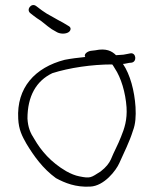

<svg xmlns="http://www.w3.org/2000/svg" viewBox="-20 -664 583 748"><path d="M51 -201C53 -159 66 -134 83 -104C112 -56 147 -7 198 30C233 49 275 66 331 63C386 61 433 -1 445 -29C464 -72 484 -110 498 -155C508 -181 510 -211 508 -247C504 -310 487 -374 459 -415C468 -415 474 -418 483 -419L493 -420C515 -424 510 -461 487 -456L477 -454C471 -453 466 -452 461 -451C454 -451 441 -449 432 -449C416 -465 394 -477 351 -468L334 -466C321 -464 307 -454 311 -444C312 -443 312 -443 312 -442C283 -439 258 -436 232 -431C116 -401 44 -322 51 -201ZM87 -202C87 -289 121 -349 184 -379C250 -400 338 -413 417 -413C421 -409 423 -404 427 -398C452 -361 469 -303 473 -246C476 -197 465 -164 451 -130C440 -101 424 -73 412 -43C405 -28 394 -13 372 4C334 28 333 32 289 23C273 20 256 13 238 3C178 -32 140 -77 114 -122C98 -146 89 -168 87 -202ZM99 -612C107 -606 115 -599 124 -593C145 -581 158 -566 182 -550L203 -538C209 -535 217 -533 225 -533C243 -533 255 -541 255 -552C255 -557 251 -561 245 -564L225 -576C196 -591 183 -600 162 -611L144 -623L120 -641C102 -654 80 -626 99 -612Z"/></svg>

Font: Stray Cat
Style: SuExt
Weight: 400
Version: Version 1.0